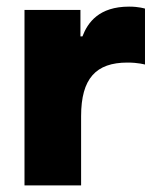

<svg xmlns="http://www.w3.org/2000/svg" viewBox="-20 -560 481 580"><path d="M225 0V-209C225 -323 270 -371 365 -371C398 -371 418 -365 418 -365V-534C418 -534 400 -540 370 -540C279 -540 245 -492 229 -450H223V-530H54V0Z"/></svg>

Font: Be Vietnam Pro ExtraBold
Style: Regular
Weight: 800
Designer: Lam Bao, Tony Le, Vietanh Nguyen
Foundry: Yellow Type Foundry
Version: Version 1.002